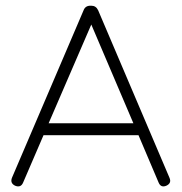

<svg xmlns="http://www.w3.org/2000/svg" viewBox="-20 -653 637 673"><path d="M33 -2Q14.5 -11 22 -30L273 -617Q279 -633 297 -633H300Q316.5 -633 324 -617L574 -30Q582.5 -11 563 -2Q544 6 536 -13L465.5 -179H132.5L61 -13Q53 6 33 -2ZM150.5 -221H447.5L300 -567Z"/></svg>

Font: Jura Light Light
Style: Regular
Weight: 300
Version: Version 5.106